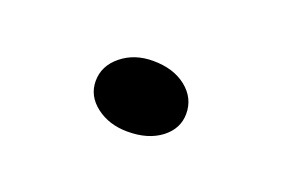

<svg xmlns="http://www.w3.org/2000/svg" viewBox="-33 -441 320 219"><g transform="rotate(20 127.5 -331.0)"><path d="M127 -288.1Q104.5 -288.1 88.9 -300Q73.2 -312 73.2 -330.1Q73.2 -348.6 88.9 -361.3Q104.5 -374 127 -374Q151.9 -374 167.5 -361.6Q183.1 -349.1 183.1 -330.1Q183.1 -312 167.5 -300Q151.9 -288.1 127 -288.1Z"/></g></svg>

Font: BioRhyme ExtraLight
Style: Regular
Weight: 275
Designer: Aoife Mooney
Foundry: Aoife Mooney Type
Version: Version 1.500;PS 001.500;hotconv 1.0.88;makeotf.lib2.5.64775